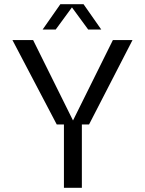

<svg xmlns="http://www.w3.org/2000/svg" viewBox="-20 -890 689 910"><path d="M284 0H283V-300H249L39 -700H137L326 -319L515 -700H608L402 -300H368V0ZM244 -750H182L266 -870H376L460 -750H398L321 -855Z"/></svg>

Font: Fivo Sans Modern
Style: Regular
Weight: 400
Designer: Alexander Slobzheninov
Foundry: Alexander Slobzheninov
Version: 1.0